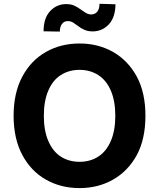

<svg xmlns="http://www.w3.org/2000/svg" viewBox="-20 -962 822 992"><path d="M731.4 -363.8Q731.4 -244.1 687 -161.1Q642.1 -78.6 564.5 -34.2Q487.3 9.8 391.1 9.8Q293.9 9.8 216.8 -34.2Q139.6 -78.1 95.2 -161.6Q50.3 -245.6 50.3 -363.8Q50.3 -481.9 95.2 -565.9Q139.6 -649.4 216.8 -693.4Q293.9 -737.3 391.1 -737.3Q487.3 -737.3 564.5 -693.4Q641.6 -649.4 687 -565.9Q731.4 -482.9 731.4 -363.8ZM488.3 -573.7Q446.3 -601.1 391.1 -601.1Q335.4 -601.1 293.5 -573.7Q252.4 -547.4 229.5 -493.7Q206.5 -440.4 206.5 -363.8Q206.5 -287.1 229.5 -233.9Q252.9 -179.7 293.5 -153.3Q335.4 -126 391.1 -126Q446.3 -126 488.3 -153.3Q529.8 -180.2 552.7 -233.9Q575.7 -287.1 575.7 -363.8Q575.7 -440.4 552.7 -493.7Q529.8 -546.9 488.3 -573.7ZM289.1 -798.8 205.1 -800.3Q205.1 -868.2 238.8 -904.3Q272.5 -940.4 320.8 -940.9Q346.2 -940.9 363.3 -933.1Q380.9 -924.8 395.5 -914.1Q406.7 -905.8 423.3 -895.5Q437 -887.2 451.7 -887.2Q472.7 -888.2 483.4 -902.8Q494.1 -917 494.1 -942.4L576.7 -939.9Q575.7 -872.1 542.5 -836.4Q509.3 -800.8 460.9 -799.8Q435.5 -799.3 417 -807.6Q397 -816.4 385.3 -826.2Q374 -835 358.9 -844.7Q346.2 -853 330.1 -853Q311.5 -853 300.3 -838.4Q289.1 -823.2 289.1 -798.8Z"/></svg>

Font: My Font
Style: Bold
Weight: 500
Designer: Rasmus Andersson
Foundry: rsms
Version: Version 0.001